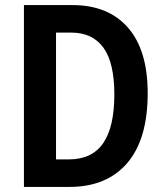

<svg xmlns="http://www.w3.org/2000/svg" viewBox="-20 -734 648 754"><path d="M560 -368Q560 -187 479.5 -93.5Q399 0 253 0H74V-714H265Q405 -714 482.5 -625.5Q560 -537 560 -368ZM429 -363Q429 -488 386 -547Q343 -606 260 -606H200V-108H250Q341 -108 385 -171.5Q429 -235 429 -363Z"/></svg>

Font: Noto Sans Bengali Condensed SemiBold
Style: Regular
Weight: 600
Width: 3
Designer: Joana Ranito - Universal Thirst; Jelle Bosma - Monotype Design Team
Foundry: Universal Thirst ehf.
Version: Version 3.000; ttfautohint (v1.8.4.7-5d5b)